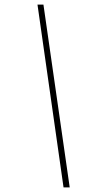

<svg xmlns="http://www.w3.org/2000/svg" viewBox="-20 -750 431 840"><path d="M144 -730H170L285 70H258Z"/></svg>

Font: Elaine Sans ExtraLight
Style: Italic
Weight: 275
Italic angle: -13°
Designer: Wei Huang
Foundry: Wei Huang
Version: Version 2.001;December 24, 2019;FontCreator 12.0.0.2547 64-b